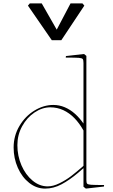

<svg xmlns="http://www.w3.org/2000/svg" viewBox="-20 -1097 666 1127"><path d="M60 -231Q60 -300 94 -357.5Q128 -415 182 -448Q236 -481 293 -481Q328 -481 360 -467.5Q392 -454 419.5 -429.5Q447 -405 470 -372V-727Q470 -745 465.5 -750.5Q461 -756 442.5 -757.5Q424 -759 366 -759L367 -768L473 -780L487 -769V-41Q487 -24 491.5 -19Q496 -14 514.5 -12.5Q533 -11 591 -11L590 -2L484 10L470 -1Q470 -38 470 -56Q470 -74 470 -110Q455 -97 439 -83Q388 -40 341 -15Q294 10 245 10Q194 10 151.5 -23.5Q109 -57 84.5 -112.5Q60 -168 60 -231ZM465 -119 470 -124V-331Q446 -374 416.5 -404Q387 -434 351.5 -450.5Q316 -467 275 -467Q228 -467 183 -437Q138 -407 110 -356Q82 -305 82 -245Q82 -182 106 -126.5Q130 -71 171 -37Q212 -3 260 -3Q292 -3 329.5 -21.5Q367 -40 397 -63Q427 -86 465 -119ZM144 -1064 155 -1077H225L313 -923L394 -1077H464L475 -1064L340 -861H284Z"/></svg>

Font: TMT Limkin
Style: Regular
Weight: 400
Designer: Gabriel Drozdov
Version: Version 1.000;Glyphs 3.1.2 (3151)